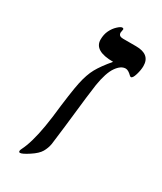

<svg xmlns="http://www.w3.org/2000/svg" viewBox="-157 -648 605 716"><g transform="rotate(30 145.5 -290.0)"><path d="M185.1 -460Q103 -460 103 -508.8Q103 -530.8 111.3 -547.9Q119.6 -564.9 132.1 -576.4Q144.5 -587.9 150.9 -587.9Q157.2 -587.9 157.2 -583L154.8 -568.8Q154.8 -553.2 173.8 -553.2H230Q291 -553.2 291 -502.9Q291 -485.8 284.7 -464.8Q278.3 -443.8 271 -443.8Q268.1 -443.8 265.1 -446.8Q250 -461.9 238.8 -461.9Q218.3 -461.9 200.2 -435.8Q182.1 -409.7 172.9 -353Q168.5 -327.6 149.9 -159.7L140.1 -80.1Q136.7 -61 127 -44.2Q117.2 -27.3 90.3 -9.8Q63.5 7.8 54.2 7.8Q48.8 7.8 48.8 2Q48.8 -1.5 52.2 -8.3Q72.8 -48.8 85.9 -126L92.3 -168.9Q105.5 -284.2 114.5 -326.2Q123.5 -368.2 138.4 -395.3Q153.3 -422.4 185.1 -460Z"/></g></svg>

Font: Tinos
Style: Italic
Weight: 400
Italic angle: -16.333°
Designer: Steve Matteson
Foundry: Monotype Imaging Inc.
Version: Version 1.32